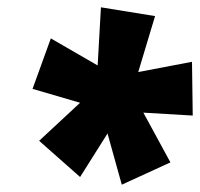

<svg xmlns="http://www.w3.org/2000/svg" viewBox="-20 -789 547 525"><path d="M446 -345 372 -481 507 -473 505 -620 358 -592 404 -745 256 -769 247 -610 119 -684 69 -546 199 -508 87 -404 199 -305 274 -424 313 -284Z"/></svg>

Font: Noto Sans Display SemiCondensed Black
Style: Italic
Weight: 900
Width: 4
Designer: Monotype Design team
Foundry: Monotype Imaging Inc.
Version: 1.000